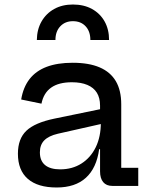

<svg xmlns="http://www.w3.org/2000/svg" viewBox="-20 -825 668 852"><path d="M478.5 0Q452 0 438 -16.8Q424 -33.5 424 -64.5V-200L432.5 -219L427.5 -281L424 -317V-356.5Q424 -390.5 409.8 -413.5Q395.5 -436.5 367.5 -448.2Q339.5 -460 299 -460Q240.5 -460 207 -436.2Q173.5 -412.5 164 -365L74 -383.5Q83 -438 111.2 -474.2Q139.5 -510.5 187.2 -528.5Q235 -546.5 302.5 -546.5Q374.5 -546.5 422.2 -526Q470 -505.5 494 -464.8Q518 -424 518 -362V-80.5H593.5V0ZM231.5 7Q147.5 7 103.5 -31.2Q59.5 -69.5 59.5 -143Q59.5 -209 97 -244.8Q134.5 -280.5 221 -298.5L451.5 -346V-280L236.5 -231.5Q196 -222 176.5 -202.2Q157 -182.5 157 -149Q157 -111.5 180 -92.5Q203 -73.5 247 -73.5Q300.5 -73.5 341.2 -99.2Q382 -125 404.8 -171.5Q427.5 -218 427.5 -281L452.5 -163H420Q408.5 -79 361 -36Q313.5 7 231.5 7ZM464 -647.5Q464 -694.5 444.2 -729.8Q424.5 -765 388.5 -785Q352.5 -805 303.5 -805Q256 -805 220.2 -785Q184.5 -765 164.2 -729.5Q144 -694 143.5 -647.5H226Q226 -685.5 247.5 -708.2Q269 -731 303.5 -731Q339 -731 360 -708.2Q381 -685.5 381 -647.5Z"/></svg>

Font: Hepta Slab ExtraLight Medium
Style: Regular
Weight: 500
Version: Version 1.100